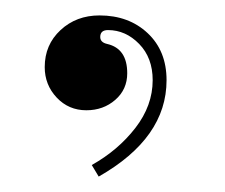

<svg xmlns="http://www.w3.org/2000/svg" viewBox="-20 -133 292 249"><path d="M196 -29Q196 46 108 96L99 81Q133 62 155.5 33Q178 4 178 -29Q178 -58 160.5 -76Q143 -94 120 -94Q110 -94 110 -85Q110 -78 119 -76Q145 -70 145 -38Q145 -17 129.5 -3.5Q114 10 92 10Q69 10 53.5 -6.5Q38 -23 38 -46Q38 -75 58.5 -94Q79 -113 109 -113Q147 -113 171.5 -90Q196 -67 196 -29Z"/></svg>

Font: Elsie Swash Caps
Style: Regular
Weight: 400
Designer: Alejandro Inler
Foundry: Alejandro Inler
Version: 1.001